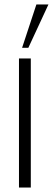

<svg xmlns="http://www.w3.org/2000/svg" viewBox="-20 -840 237 860"><path d="M65 0V-578H118V0ZM79 -626 143 -820H197L107 -626Z"/></svg>

Font: Oswald ExtraLight
Style: Regular
Weight: 250
Designer: Vernon Adams
Foundry: Vernon Adams
Version: Version 4.103;gftools[0.9.33.dev8+g029e19f]